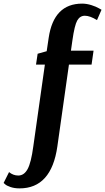

<svg xmlns="http://www.w3.org/2000/svg" viewBox="-107 -780 581 1061"><path d="M141 -423H92L101 -483L151 -497L162 -571Q190 -760 347 -760Q372 -760 398.5 -751.5Q425 -743 440 -734L454 -726L429 -669Q390 -693 362 -693Q335 -693 320 -667Q305 -641 293 -556L285 -500H410L399 -423H274L210 29Q177 261 1 261Q-27 261 -49 253.5Q-71 246 -79 238L-87 231L-57 171Q-34 190 -6 190Q26 190 45.5 154.5Q65 119 77 29Z"/></svg>

Font: Arsenal
Style: Bold Italic
Weight: 700
Italic angle: -9.10001°
Designer: Andrij Shevchenko
Foundry: Stairsfor
Version: Version 2.001;PS 002.001;hotconv 1.0.88;makeotf.lib2.5.64775